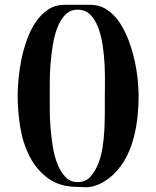

<svg xmlns="http://www.w3.org/2000/svg" viewBox="-20 -767 648 795"><path d="M353 -747Q392 -747 422 -727.5Q452 -708 474 -675.5Q496 -643 511.5 -602.5Q527 -562 536.5 -520Q546 -478 550 -438.5Q554 -399 554 -370Q554 -329 549.5 -285Q545 -241 534 -198Q523 -155 503 -116.5Q483 -78 453 -48Q433 -28 407.5 -13Q382 2 353 7Q341 9 328 8Q315 7 303 7Q227 7 178.5 -29Q130 -65 102 -120.5Q74 -176 63.5 -242.5Q53 -309 53 -370Q53 -399 56.5 -438.5Q60 -478 68.5 -520Q77 -562 91.5 -602.5Q106 -643 127.5 -675Q149 -707 178.5 -727Q208 -747 247 -747ZM186 -370Q186 -350 186 -315.5Q186 -281 189 -241.5Q192 -202 198.5 -161Q205 -120 218 -87.5Q231 -55 251 -34Q271 -13 301 -13Q336 -13 356 -37Q376 -61 387 -90Q399 -120 404.5 -155.5Q410 -191 412 -227.5Q414 -264 414 -300.5Q414 -337 414 -370Q414 -391 414.5 -425.5Q415 -460 413 -500Q411 -540 405 -580Q399 -620 386.5 -653Q374 -686 353.5 -706.5Q333 -727 301 -727Q271 -727 250.5 -706Q230 -685 217.5 -652.5Q205 -620 198.5 -579Q192 -538 189 -498.5Q186 -459 186 -424.5Q186 -390 186 -370Z"/></svg>

Font: SoukouMincho
Style: Regular
Weight: 400
Designer: Dr. Ken Lunde (project architect, glyph set definition & overall production); Masataka HATTORI  (production & ideograph 
Foundry: Adobe Systems Incorporated
Version: Version 1.00